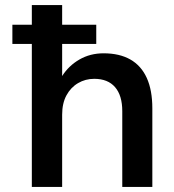

<svg xmlns="http://www.w3.org/2000/svg" viewBox="-20 -740 689 760"><path d="M29 -566V-642H361V-566ZM106 0V-720H226V-439Q252 -480 294.5 -504.5Q337 -529 390 -529Q453 -529 496 -504.5Q539 -480 561 -431.5Q583 -383 583 -311V0H464V-300Q464 -362 435.5 -395Q407 -428 353 -428Q318 -428 289 -411Q260 -394 243 -362.5Q226 -331 226 -286V0Z"/></svg>

Font: DM Sans 11pt SemiBold
Style: Regular
Weight: 600
Version: Version 4.004;gftools[0.9.30]